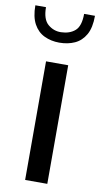

<svg xmlns="http://www.w3.org/2000/svg" viewBox="-108 -813 445 853"><g transform="rotate(10 114.5 -386.0)"><path d="M70 0V-535H170V0ZM113 -627Q76 -627 45.5 -641.5Q15 -656 -2.5 -688Q-20 -720 -20 -772H28Q28 -717 54 -695Q80 -673 113 -674Q152 -675 176 -696Q200 -717 200 -772H249Q249 -718 231 -686.5Q213 -655 182.5 -641Q152 -627 113 -627Z"/></g></svg>

Font: Exo Thin Medium
Style: Regular
Weight: 500
Version: Version 2.000